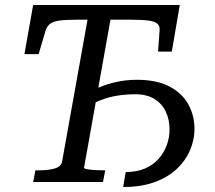

<svg xmlns="http://www.w3.org/2000/svg" viewBox="-20 -730 861 770"><path d="M529 -410Q608 -410 659 -383.5Q710 -357 735 -312Q760 -267 760 -212Q760 -170 742.5 -128.5Q725 -87 690 -53.5Q655 -20 601 0Q547 20 474 20L484 -40Q529 -40 562 -54.5Q595 -69 616.5 -93.5Q638 -118 649 -148.5Q660 -179 660 -211Q660 -250 645 -282Q630 -314 599.5 -333Q569 -352 522 -352Q488 -352 454 -347Q420 -342 385.5 -329Q351 -316 313 -292L323 -350Q346 -366 377.5 -379.5Q409 -393 447.5 -401.5Q486 -410 529 -410ZM229 -82 331 -651H291Q248 -651 222 -648Q196 -645 182.5 -635.5Q169 -626 163 -608L135 -513H78L113 -710H701L669 -523H614L620 -608Q622 -626 610.5 -635.5Q599 -645 572.5 -648Q546 -651 503 -651H423L317 -57Q317 -54 326.5 -52Q336 -50 354 -48.5Q372 -47 396 -47H402L393 0H113L122 -47H138Q175 -47 200 -54.5Q225 -62 229 -82Z"/></svg>

Font: Roboto Serif 20pt
Style: Italic
Weight: 400
Italic angle: -10°
Designer: Greg Gazdowicz
Foundry: Commercial Type
Version: Version 1.008